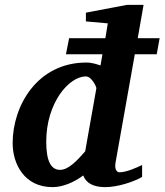

<svg xmlns="http://www.w3.org/2000/svg" viewBox="-20 -757 676 789"><path d="M636 -600H546L570 -737H502L333 -705V-669L423 -661L413 -600H264L251 -534H401L393 -488C380 -492 360 -500 335 -500C133 -500 32 -322 32 -169C32 -83 80 12 196 12C239 12 286 -9 322 -36C333 -6 362 12 412 12C464 12 530 -10 564 -30V-79C542 -68 499 -49 471 -49C463 -49 449 -57 455 -90L534 -534H624ZM376 -394 330 -135C296 -96 261 -59 227 -59C190 -59 170 -94 170 -175C170 -334 263 -443 333 -443C357 -443 377 -399 376 -394Z"/></svg>

Font: Veleka
Style: Bold Italic
Weight: 700
Italic angle: -12°
Designer: Stefan Peev, Context Ltd, 2016; SIL International, 1997-2014.
Foundry: Stefan Peev, Context Ltd, 2016
Version: Version 5.000